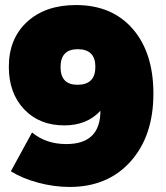

<svg xmlns="http://www.w3.org/2000/svg" viewBox="-20 -731 657 761"><path d="M107 -206Q162 -160 243 -160Q378 -160 378 -292Q325 -234 235 -234Q136 -234 75.5 -298Q15 -362 15 -466Q15 -578 87.5 -644.5Q160 -711 281 -711Q424 -711 506 -616.5Q588 -522 588 -360Q588 -192 497.5 -91Q407 10 256 10Q194 10 131 -7Q68 -24 23 -52ZM288 -536Q220 -536 220 -465Q220 -395 287 -395Q358 -395 358 -466Q358 -536 288 -536Z"/></svg>

Font: MontserratBlack
Style: Regular
Weight: 900
Designer: Julieta Ulanovsky
Foundry: Julieta Ulanovsky
Version: Version 4.000